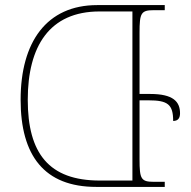

<svg xmlns="http://www.w3.org/2000/svg" viewBox="-20 -734 752 754"><path d="M570 -365H528V-606C528 -683 534 -694 584 -694H627V-714H362C163 -714 61 -569 61 -342C61 -123 154 0 358 0H627V-20H584C534 -20 528 -31 528 -108V-340H563C639 -340 660 -324 660 -259C679 -259 687 -270 687 -289C687 -335 660 -365 570 -365ZM500 -25H372C172 -25 89 -132 89 -342C89 -552 174 -689 371 -689H500Z"/></svg>

Font: Noto Serif Georgian Thin
Style: Regular
Weight: 100
Designer: Monotype Design Team, Akaki Razmadze
Foundry: Google LLC
Version: Version 2.003